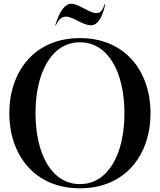

<svg xmlns="http://www.w3.org/2000/svg" viewBox="-20 -999 860 1033"><path d="M410 14C658 14 790 -170 790 -390C790 -610 658 -794 410 -794C162 -794 30 -610 30 -390C30 -170 162 14 410 14ZM410 -8.5C257.5 -8.5 171 -171.5 171 -390C171 -608.5 257.5 -771.5 410 -771.5C563 -771.5 649.5 -608.5 649.5 -390C649.5 -171.5 563 -8.5 410 -8.5ZM277 -862H280C298 -899.5 316.5 -909.5 335 -909.5C375.5 -909.5 423 -863 469.5 -863C501 -863 528.5 -893.5 546.5 -976.5H543C527.5 -930 513.5 -929 495.5 -929C462.5 -929 401 -979 364 -979C332 -979 301 -942.5 277 -862Z"/></svg>

Font: Beautique Display
Style: Bold
Weight: 700
Designer: Nhat-Quang Ngo
Version: Version 1.100;Glyphs 3.2.3 (3260)